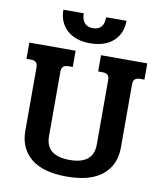

<svg xmlns="http://www.w3.org/2000/svg" viewBox="-93 -923 852 1013"><g transform="rotate(10 333.0 -417.0)"><path d="M164 -849H273Q273 -816 288.5 -798Q304 -780 333 -780Q393 -780 393 -849H502Q502 -781 457 -740Q412 -699 333 -699Q254 -699 209 -740Q164 -781 164 -849ZM77 -185V-524Q77 -543 68.5 -551.5Q60 -560 39 -560H17V-647H265V-560H243Q223 -560 214 -551.5Q205 -543 205 -524V-179Q205 -74 333 -74Q461 -74 461 -179V-524Q461 -543 452.5 -551.5Q444 -560 423 -560H401V-647H649V-560H627Q607 -560 598 -551.5Q589 -543 589 -524V-185Q589 -92 524.5 -38.5Q460 15 333 15Q205 15 141 -38.5Q77 -92 77 -185Z"/></g></svg>

Font: Pridi Medium
Style: Regular
Weight: 500
Designer: Katatrad Team
Foundry: CadsonDemak
Version: Version 1.001